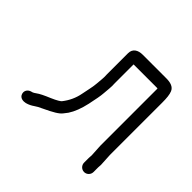

<svg xmlns="http://www.w3.org/2000/svg" viewBox="-133 -623 793 793"><g transform="rotate(45 264.0 -226.0)"><path d="M478.1 3.5V-24C478.1 -27.9 478.4 -32.5 479 -37.9L479.1 -38.8L476.1 -94.5V-399.7C476.1 -426.4 474.2 -445.5 468.6 -458.8C461.1 -477.5 440.4 -483 417.6 -483H278.6C253.3 -483 231.9 -471.8 231.9 -444.5V-318.1L232 -317.6C233.3 -300 230.4 -283.8 228.9 -262.4C227.4 -241.3 219.8 -213.2 216.1 -192.1C210.6 -162.6 198.2 -135.6 178.8 -111C176.3 -107.9 162.9 -98.7 137.2 -87.8C110.3 -76.6 92 -67.7 80.9 -59.4C72.5 -53.2 66 -50.5 62.6 -50.1L61.5 -49.9L60.4 -49.6C45.8 -45 37.1 -32.2 41 -17.5C46.2 2.2 67.2 2.4 78.9 -0.4C92.4 -3.7 104.9 -10.8 111.9 -15.9C119.9 -21.7 131.1 -27.9 145.6 -34.2C185.2 -52.8 208.4 -66.1 218.4 -79.6C222.8 -85.5 226.9 -90.8 230.9 -95.7L231.3 -96.2L231.7 -96.7C246.3 -118.8 257.1 -147.6 264.9 -182.7C272.4 -217.2 276.7 -241 277.7 -255.7C279.1 -277.2 282.4 -294.4 280.8 -318.4V-428H417.6C418.7 -428 419.1 -428 420.6 -427.9C420.6 -427.8 420.8 -426.3 421.1 -424.1V-93.5L424.1 -40.2C423.6 -35.8 423.1 -28.3 423.1 -23.9V3.5C423.1 18.5 435.6 31 450.6 31C465.6 31 478.1 18.5 478.1 3.5Z"/></g></svg>

Font: MewTooHand
Style: BdCond
Weight: 400
Designer: Mew Too, Robert Jablonski
Version: Version 0.77